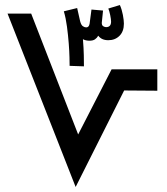

<svg xmlns="http://www.w3.org/2000/svg" viewBox="-20 -744 666 764"><path d="M281 0 10 -690H104L291 -209L424 -468H606V-383L474 -384ZM314 -480 257 -482Q257 -491 256.5 -515Q256 -539 253.5 -571.5Q251 -604 246.5 -638Q242 -672 234 -699L287 -712L299 -659Q303 -644 310 -639.5Q317 -635 323 -635Q334 -635 336.5 -649.5Q339 -664 344 -706L390 -702L385 -653Q385 -643 391 -639.5Q397 -636 402 -636Q422 -636 422 -658Q422 -667 418.5 -684Q415 -701 411 -710L457 -724Q465 -706 469 -684.5Q473 -663 473 -650Q473 -619 455.5 -601.5Q438 -584 411 -584Q384 -584 371 -602Q366 -593 358 -587.5Q350 -582 336 -582Q321 -582 310 -588Q313 -551 313.5 -524Q314 -497 314 -480Z"/></svg>

Font: Noto Sans Arabic Med
Style: Regular
Weight: 500
Designer: Monotype Design Team, Nadine Chahine, Nizar Qandah and Khaled Hosny
Foundry: Monotype Imaging Inc.
Version: Version 2.012; ttfautohint (v1.8.4.7-5d5b)